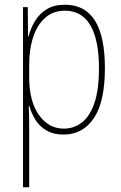

<svg xmlns="http://www.w3.org/2000/svg" viewBox="-20 -557 511 809"><path d="M254 -537Q422 -537 422 -270Q422 -127 375 -58.5Q328 10 248 10Q205 10 175.5 -7.5Q146 -25 129 -52.5Q112 -80 104 -110H101Q103 -76 103 -21V232H77V-527H97L98 -403H100Q109 -438 127.5 -468.5Q146 -499 176.5 -518Q207 -537 254 -537ZM253 -512Q205 -512 171.5 -483Q138 -454 120.5 -402.5Q103 -351 103 -284V-232Q103 -130 144 -72.5Q185 -15 249 -15Q291 -15 324.5 -40.5Q358 -66 377.5 -122Q397 -178 397 -270Q397 -388 361 -450Q325 -512 253 -512Z"/></svg>

Font: Noto Sans Telugu Condensed Thin
Style: Regular
Weight: 100
Width: 3
Designer: Jelle Bosma - Monotype Design Team
Foundry: Monotype Imaging Inc.
Version: Version 2.005; ttfautohint (v1.8.4.7-5d5b)